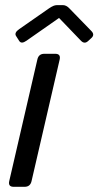

<svg xmlns="http://www.w3.org/2000/svg" viewBox="-20 -720 379 740"><path d="M42 -581.1Q33.7 -593.8 54.2 -607.9L168.5 -687.5Q186.5 -700.2 198.7 -700.2H223.1Q235.4 -700.2 247.6 -687.5L332.5 -600.1Q346.2 -585.9 332 -573.2L319.8 -562Q305.7 -548.8 292 -563L208 -650.4H207L82 -563Q62.5 -549.3 54.2 -562ZM32.7 0Q10.7 0 15.6 -22L124 -490.7Q128.9 -512.7 150.9 -512.7H192.9Q214.8 -512.7 210 -490.7L101.6 -22Q96.7 0 74.7 0Z"/></svg>

Font: Istok Web
Style: Italic
Weight: 400
Italic angle: -13°
Designer: Andrey V. Panov
Foundry: Andrey V. Panov
Version: Version 1.0.2g